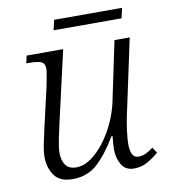

<svg xmlns="http://www.w3.org/2000/svg" viewBox="-77 -730 711 807"><g transform="rotate(-10 278.0 -327.0)"><path d="M431 10Q395 10 378 -18Q361 -46 361 -84Q361 -94 362 -107.5Q363 -121 365 -140H360Q319 -70 275.5 -30.5Q232 9 170 9Q114 9 91 -24.5Q68 -58 68 -102Q68 -127 75 -159.5Q82 -192 88 -220L128 -394Q132 -413 136 -436Q140 -459 140 -467Q140 -491 123.5 -497.5Q107 -504 75 -504H61L68 -536H224L155 -234Q148 -204 140.5 -167Q133 -130 133 -109Q133 -77 147 -57Q161 -37 193 -37Q225 -37 256.5 -59.5Q288 -82 315 -118Q342 -154 361 -196Q380 -238 389 -279L443 -536H508L440 -218Q433 -187 428.5 -151.5Q424 -116 424 -94Q424 -67 432 -51.5Q440 -36 458 -36Q474 -36 489 -43Q504 -50 521 -63L537 -39Q518 -22 490.5 -6Q463 10 431 10ZM198 -621 208 -664H498L488 -621Z"/></g></svg>

Font: Noto Serif Light
Style: Italic
Weight: 300
Italic angle: -12°
Designer: Monotype Design Team
Foundry: Monotype Imaging Inc.
Version: Version 2.013